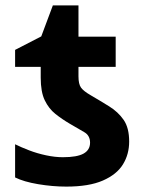

<svg xmlns="http://www.w3.org/2000/svg" viewBox="-20 -682 537 712"><path d="M226 10Q175 10 121.5 1Q68 -8 36 -24V-147Q58 -136 88 -124.5Q118 -113 151 -106Q184 -99 213 -99Q266 -99 290 -112.5Q314 -126 314 -153Q314 -180 291.5 -192.5Q269 -205 239 -223Q210 -240 185.5 -259.5Q161 -279 146 -310Q131 -341 131 -394V-434H36V-497L133 -547L176 -662H271V-546H409V-434H271V-399Q271 -370 280.5 -357Q290 -344 316 -329Q352 -308 385 -287.5Q418 -267 438.5 -237.5Q459 -208 459 -157Q459 -110 436 -72.5Q413 -35 361.5 -12.5Q310 10 226 10Z"/></svg>

Font: Noto Sans
Style: Bold
Weight: 700
Designer: Monotype Design Team
Foundry: Monotype Imaging Inc.
Version: Version 2.000;GOOG;noto-source:20170915:90ef993387c0; ttfaut